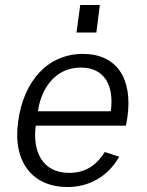

<svg xmlns="http://www.w3.org/2000/svg" viewBox="-20 -743 590 773"><path d="M382 -723H303L288 -612H368ZM124 -237H487L493 -271C515 -428 449 -526 314 -526C174 -526 75 -419 53 -253C30 -87 115 10 251 10C337 10 413 -30 460 -112L402 -131C369 -79 326 -47 258 -47C151 -47 110 -133 124 -237ZM133 -295C144 -382 200 -471 305 -471C403 -471 440 -396 426 -295Z"/></svg>

Font: United Sans Light
Style: Italic
Weight: 300
Italic angle: -8°
Designer: Pablo Impallari, Rodrigo Fuenzalida (Modified by Dan O. Williams)
Version: Version 1.000;PS 001.000;hotconv 1.0.88;makeotf.lib2.5.64775